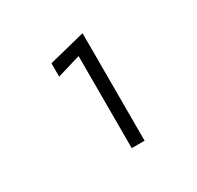

<svg xmlns="http://www.w3.org/2000/svg" viewBox="-102 -816 675 659"><g transform="rotate(-30 235.0 -487.0)"><path d="M152 -611V-664L296 -700V-274H245V-639Z"/></g></svg>

Font: Jost*
Style: Regular
Weight: 400
Version: Version 3.7